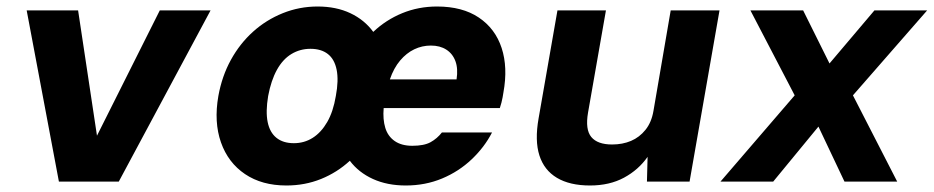

<svg xmlns="http://www.w3.org/2000/svg" viewBox="-20 -558 2869 590"><path d="M161 0 62 -526H220L278 -141L471 -526H627L345 0Z M860 12Q785 12 733 -23Q681 -58 659 -120.5Q637 -183 651 -263Q662 -324 689.5 -374Q717 -424 757.5 -460.5Q798 -497 849 -517.5Q900 -538 956 -538Q1013 -538 1056.5 -517.5Q1100 -497 1127 -460Q1166 -497 1216 -517.5Q1266 -538 1323 -538Q1401 -538 1451.5 -504Q1502 -470 1521.5 -410.5Q1541 -351 1527 -274Q1526 -267 1524.5 -259Q1523 -251 1521 -243Q1519 -235 1516 -226H1159Q1156 -191 1164 -165Q1172 -139 1193 -124.5Q1214 -110 1247 -110Q1283 -110 1303 -121Q1323 -132 1338 -151H1492Q1469 -106 1429.5 -68.5Q1390 -31 1338.5 -9.5Q1287 12 1227 12Q1170 12 1126 -8Q1082 -28 1055 -64Q1016 -28 966.5 -8Q917 12 860 12ZM883 -118Q915 -118 941 -134.5Q967 -151 985.5 -183Q1004 -215 1012 -263Q1021 -311 1014.5 -343.5Q1008 -376 987.5 -392Q967 -408 934 -408Q902 -408 875.5 -392Q849 -376 831 -343.5Q813 -311 804 -263Q796 -215 802.5 -183Q809 -151 829.5 -134.5Q850 -118 883 -118ZM1178 -314H1383Q1388 -347 1379.5 -370Q1371 -393 1351.5 -405.5Q1332 -418 1304 -418Q1277 -418 1253 -406.5Q1229 -395 1209.5 -372Q1190 -349 1178 -314Z M1793 12Q1731 12 1691.5 -11.5Q1652 -35 1637.5 -80.5Q1623 -126 1635 -194L1693 -526H1842L1787 -212Q1778 -160 1797 -137Q1816 -114 1861 -114Q1893 -114 1919 -125Q1945 -136 1963.5 -159Q1982 -182 1988 -217L2041 -526H2191L2099 0H1968L1970 -76Q1942 -36 1897.5 -12Q1853 12 1793 12Z M2194 0 2422 -265 2286 -526H2448L2529 -363L2667 -526H2829L2601 -265L2737 0H2575L2495 -169L2356 0Z"/></svg>

Font: DM Sans 9pt Black
Style: Italic
Weight: 900
Italic angle: -10°
Version: Version 4.004;gftools[0.9.30]